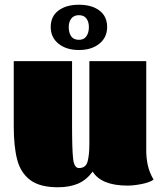

<svg xmlns="http://www.w3.org/2000/svg" viewBox="-20 -768 682 810"><path d="M38 0ZM597 -134Q597 -99 604 -69Q611 -39 628 -10Q610 2 577 8.5Q544 15 518 15Q408 15 371 -44Q344 -8 308.5 7Q273 22 224 22Q148 22 107.5 -8.5Q67 -39 52.5 -94.5Q38 -150 38 -236V-510H284V-241Q284 -137 288.5 -98Q293 -59 313 -59Q342 -59 349.5 -86.5Q357 -114 357 -162V-510H597ZM194 -654Q194 -699 226.5 -723.5Q259 -748 313 -748Q367 -748 399.5 -723.5Q432 -699 432 -654Q432 -610 399 -583.5Q366 -557 313 -557Q260 -557 227 -583.5Q194 -610 194 -654ZM355 -654Q355 -676 344.5 -690Q334 -704 313 -704Q292 -704 281 -690Q270 -676 270 -654Q270 -629 280.5 -614.5Q291 -600 313 -600Q334 -600 344.5 -615Q355 -630 355 -654Z"/></svg>

Font: Sansita Black
Style: Regular
Weight: 900
Designer: Pablo Cosgaya
Foundry: Omnibus-Type
Version: Version 1.006; ttfautohint (v1.5)